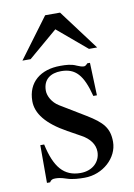

<svg xmlns="http://www.w3.org/2000/svg" viewBox="-80 -726 548 787"><g transform="rotate(-10 194.5 -332.0)"><path d="M351 -507 226 -674H164L40 -507H74L195 -610L317 -507ZM156 -301C128 -318 113 -347 113 -369C113 -416 145 -437 188 -437C248 -437 278 -404 301 -314H316L311 -450H300C292 -441 288 -440 284 -440C277 -440 267 -443 256 -448C235 -458 213 -459 189 -459C107 -459 51 -415 51 -336C51 -285 88 -237 171 -191L225 -161C258 -143 278 -117 278 -86C278 -45 246 -12 195 -12C126 -12 89 -56 68 -153H52V4H65C71 -6 77 -8 89 -8C100 -8 111 -7 135 1C158 9 187 10 208 10C284 10 348 -48 348 -115C348 -172 324 -199 260 -238Z"/></g></svg>

Font: XITS Math
Style: Regular
Weight: 400
Designer: MicroPress Inc., with final additions and corrections provided by Coen Hoffman, Elsevier (retired)
Version: Version 1.108